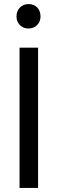

<svg xmlns="http://www.w3.org/2000/svg" viewBox="-20 -923 283 943"><path d="M167 0H76V-689H167ZM179 -842Q179 -817 162.5 -800Q146 -783 120 -783Q94 -783 77.5 -800Q61 -817 61 -842Q61 -868 77.5 -885.5Q94 -903 120 -903Q147 -903 163 -886Q179 -869 179 -842Z"/></svg>

Font: Fira Sans Compressed
Style: Regular
Weight: 400
Width: 1
Designer: bBox Type GmbH & Carrois Corporate GbR & Edenspiekermann AG
Foundry: bBox Type GmbH & Carrois Corporate GbR & Edenspiekermann AG
Version: Version 4.301